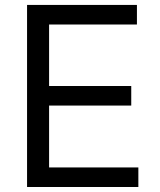

<svg xmlns="http://www.w3.org/2000/svg" viewBox="-20 -747 638 767"><path d="M88.1 0V-727.3H527V-649.1H176.1V-403.4H504.3V-325.3H176.1V-78.1H532.7V0Z"/></svg>

Font: InterMG
Style: Regular
Weight: 400
Designer: Rasmus Andersson
Foundry: rsms
Version: Version 3.019;December 26, 2023;FontCreator 15.0.0.2955 64-b